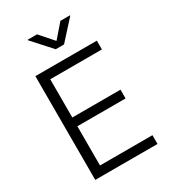

<svg xmlns="http://www.w3.org/2000/svg" viewBox="-223 -1054 1038 1166"><g transform="rotate(-30 296.0 -471.0)"><path d="M92.8 0V-727.5H523.9V-666H161.6V-397.9H499.5V-336.4H161.6V-61.5H529.3V0ZM228.5 -942.4 311 -848.6 392.6 -942.4H459.5V-939L339.8 -807.1H281.7L162.6 -939V-942.4Z"/></g></svg>

Font: Inter 17pt Light
Style: Regular
Weight: 300
Version: Version 4.001;git-66647c0bb